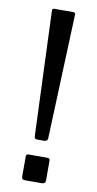

<svg xmlns="http://www.w3.org/2000/svg" viewBox="-86 -781 415 819"><g transform="rotate(10 122.0 -371.0)"><path d="M151 -194Q151 -180 135 -180H106Q93 -180 93 -192L72 -731V-733Q72 -742 81 -742H163Q168 -742 170.5 -739Q173 -736 172 -732ZM173 -16Q173 -7 169 -3.5Q165 0 154 0H85Q77 0 73.5 -3Q70 -6 70 -14V-99Q70 -111 80 -111H163Q173 -111 173 -100Z"/></g></svg>

Font: n
Style: Regular
Weight: 400
Designer: Pablo Impallari, Rodrigo Fuenzalida
Foundry: Impallari Type
Version: Version 1.002; ttfautohint (v1.5)